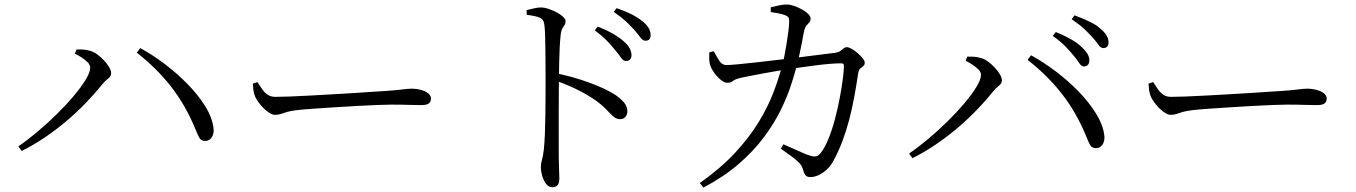

<svg xmlns="http://www.w3.org/2000/svg" viewBox="-20 -787 6010 851"><path d="M61.4 -138.3Q99.8 -164.4 143.7 -201.2Q187.6 -237.9 229.2 -278.6Q270.8 -319.3 304.8 -359.4Q338.7 -399.5 359.3 -432.9Q379.8 -466.4 379.8 -487.4Q379.8 -499.4 368.4 -511Q356.9 -522.7 340.9 -532.9Q325 -543.1 311.7 -549.4L319.2 -567.9Q330.7 -568.2 346.8 -567.5Q362.9 -566.7 378.3 -562Q394.3 -558 410.6 -546.3Q426.8 -534.5 441 -519.3Q455.2 -504 463.9 -489.1Q472.6 -474.2 472.6 -462.8Q472.6 -448.7 459.7 -439.3Q446.9 -429.8 432.9 -412.7Q398.7 -370.2 357.8 -328.1Q316.8 -286 271 -247.5Q225.3 -209.1 176 -176Q126.7 -143 76.1 -117.8ZM890.1 -162.3Q871.3 -162.1 863.2 -176.8Q855 -191.6 843.2 -221.7Q801.2 -322.3 738.4 -402.9Q675.6 -483.6 586.2 -553.7L601.7 -573.8Q654.9 -544.9 709.9 -503.5Q764.8 -462.1 811.9 -413.8Q859 -365.5 889.7 -315.9Q920.4 -266.4 926.1 -220.8Q928.7 -203.1 924 -189.7Q919.4 -176.3 910.6 -169.4Q901.9 -162.5 890.1 -162.3Z M1198.6 -278Q1185.1 -278 1166.6 -291.7Q1148.2 -305.5 1132.6 -324.9Q1117 -344.2 1110 -361.1Q1104.5 -375.4 1103 -388.7Q1101.4 -402.1 1100.7 -416.5L1121.2 -423.1Q1131.9 -406.1 1142.4 -391.1Q1152.8 -376.1 1166.6 -366.9Q1180.3 -357.7 1200.6 -357.7Q1223.3 -357.7 1264.2 -359.2Q1305.1 -360.7 1355.8 -363.5Q1406.6 -366.3 1459.4 -369.3Q1512.2 -372.3 1559.7 -375.3Q1607.3 -378.3 1641 -380.8Q1674.6 -383.3 1686.1 -383.5Q1736.1 -386.9 1762 -390.4Q1787.8 -394 1806.6 -394Q1826 -394 1845.5 -388.7Q1864.9 -383.4 1877.5 -373.7Q1890.2 -363.9 1890.2 -349.8Q1890.2 -336.4 1880.9 -328.8Q1871.7 -321.1 1846.2 -321.1Q1819.9 -321.1 1790.6 -322.2Q1761.2 -323.3 1715.3 -323.3Q1696.6 -323.3 1655.6 -321.8Q1614.5 -320.3 1562.4 -317.4Q1510.2 -314.5 1457.9 -311.1Q1405.5 -307.7 1362.1 -304.7Q1318.7 -301.7 1296.5 -298.9Q1268.3 -295.7 1252.2 -290.8Q1236 -285.8 1224.6 -281.9Q1213.3 -278 1198.6 -278Z M2755 -516.6Q2742.7 -516.6 2732.6 -531.3Q2722.5 -546 2706.8 -564.6Q2691.4 -584 2670.2 -606.1Q2649.1 -628.1 2616 -652.5L2629.5 -669.2Q2668 -653.9 2696.4 -637.6Q2724.8 -621.3 2743.5 -604.7Q2762.5 -588.5 2770.7 -573Q2779 -557.6 2779 -542Q2779 -530.5 2772.5 -523.5Q2766.1 -516.6 2755 -516.6ZM2427.4 42.8Q2411.4 42.8 2400.2 27.7Q2389 12.5 2383.1 -8.2Q2377.2 -29 2377.2 -46Q2377.2 -62.4 2382.2 -79Q2387.2 -95.6 2390.4 -124.3Q2393.4 -152.3 2395.1 -193.5Q2396.7 -234.7 2397.3 -280.4Q2397.9 -326 2398 -367.9Q2398.1 -409.7 2398.1 -438.2Q2398.1 -468.6 2397.9 -502.4Q2397.7 -536.2 2397.3 -568.9Q2397 -601.7 2396.1 -630.2Q2395.2 -658.7 2392.8 -677.1Q2390.7 -700.7 2372.5 -708.7Q2354.2 -716.6 2314.8 -721.2L2313.8 -742.1Q2332.8 -746.5 2348.2 -750.2Q2363.5 -753.9 2376.9 -753.9Q2392.9 -753.9 2411.6 -747.6Q2430.2 -741.4 2447.6 -732.1Q2465.1 -722.9 2476 -712.4Q2486.9 -701.9 2486.9 -692.7Q2486.9 -682.8 2482.3 -676.3Q2477.8 -669.8 2472.8 -661.3Q2467.8 -652.7 2465.4 -635.9Q2462.4 -609.6 2460.6 -574.6Q2458.9 -539.6 2458.3 -504.5Q2457.7 -469.3 2457.5 -440.8Q2457.3 -419.8 2456.8 -378.4Q2456.3 -336.9 2456.4 -285.5Q2456.5 -234 2456.4 -181.8Q2456.4 -129.7 2456.6 -86.4Q2457 -53.3 2458.1 -30.8Q2459.2 -8.2 2459.2 4.7Q2459.2 24.5 2451.4 33.6Q2443.7 42.8 2427.4 42.8ZM2728.2 -258.8Q2716.4 -258.8 2706.8 -264.8Q2697.2 -270.7 2686.6 -281.8Q2676.1 -292.8 2661.3 -307.7Q2646.5 -322.5 2624 -339.3Q2588.6 -364.2 2544.8 -386.6Q2501 -409 2446.1 -428.6V-462Q2521 -446.6 2591.2 -421Q2661.4 -395.4 2704.2 -368.4Q2727.2 -353.5 2743.9 -335Q2760.7 -316.5 2760.7 -293.5Q2760.7 -280.1 2752.4 -269.5Q2744 -258.8 2728.2 -258.8ZM2840.9 -606.4Q2828.9 -606.4 2818.4 -620.9Q2807.9 -635.4 2791.5 -654.4Q2774.8 -673 2754.7 -691.8Q2734.6 -710.5 2700.5 -734.2L2713.1 -750.8Q2751.7 -737.7 2780.2 -723.1Q2808.7 -708.6 2826.8 -693.3Q2846.6 -678 2855.3 -662.5Q2863.9 -647 2863.9 -631.3Q2863.9 -618.9 2857.9 -612.6Q2851.8 -606.4 2840.9 -606.4Z M3571.4 -2.1Q3559 -2.1 3551.6 -9Q3544.3 -16 3540.2 -32.4Q3535.4 -50.9 3522.9 -64.5Q3510.3 -78 3489.9 -92.7Q3469.4 -107.4 3440.9 -128.1L3452.7 -147.4Q3474 -138 3496.7 -127.8Q3519.3 -117.7 3537.7 -109.6Q3556.2 -101.6 3566 -98.5Q3585.8 -92.1 3596.1 -93.9Q3606.4 -95.6 3617 -108.4Q3636.1 -132 3652.3 -172.2Q3668.4 -212.4 3681 -260Q3693.6 -307.6 3702.3 -354.3Q3711 -400.9 3715.8 -438.5Q3720.5 -476 3720.5 -495Q3720.5 -506.4 3708.8 -506.4Q3687 -506.4 3655.8 -503.8Q3624.6 -501.2 3591 -496.7Q3557.3 -492.2 3526.7 -488Q3496.1 -483.8 3473.6 -480.4Q3451 -476.8 3419.7 -471.7Q3388.5 -466.6 3356.8 -460.5Q3325.1 -454.3 3299.1 -449.3Q3273.1 -444.3 3260.8 -441.4Q3238 -436 3228.6 -428Q3219.2 -420 3203.9 -420Q3190.8 -420 3174.9 -433Q3158.9 -446.1 3146.4 -463.3Q3134 -480.6 3129.9 -491.9Q3124.3 -506.4 3123.7 -523Q3123.1 -539.7 3124.2 -555.2L3143.9 -559.8Q3154.4 -539.7 3167 -519.2Q3179.5 -498.7 3200.4 -498.7Q3215.2 -498.7 3249.6 -502Q3284 -505.2 3330.4 -510.3Q3376.8 -515.4 3427.8 -521.6Q3478.8 -527.8 3528.2 -533.7Q3577.6 -539.6 3618.2 -545.1Q3658.9 -550.6 3682.2 -553Q3696.2 -555 3704.2 -560.7Q3712.1 -566.5 3718.8 -572.2Q3725.4 -577.9 3733.5 -577.9Q3741.2 -577.9 3754.6 -570.6Q3768 -563.2 3781.1 -551.7Q3794.2 -540.2 3803.5 -528.9Q3812.8 -517.6 3812.8 -509.7Q3812.8 -499.4 3806.7 -494.5Q3800.5 -489.5 3793.2 -483.4Q3786 -477.2 3783.8 -462.5Q3776 -410.3 3766.7 -359.3Q3757.3 -308.3 3744.7 -259.5Q3732.1 -210.7 3715.2 -165Q3698.2 -119.3 3675.8 -77.7Q3664 -54 3645.8 -36.8Q3627.6 -19.5 3608.4 -10.8Q3589.2 -2.1 3571.4 -2.1ZM3081.6 24.3Q3176.2 -42.7 3239.3 -111.1Q3302.3 -179.5 3342.6 -245.8Q3382.9 -312.2 3406.7 -373.8Q3430.5 -435.5 3444.7 -489.1Q3450.3 -507.5 3455.9 -535Q3461.4 -562.5 3466.3 -592.9Q3471.2 -623.2 3474.4 -648.9Q3477.7 -674.5 3477.7 -687.7Q3478.4 -702.4 3475.1 -708.7Q3471.7 -715.1 3459.5 -719.7Q3446.5 -725.2 3428.3 -728.2Q3410.2 -731.3 3396.3 -733.6L3396.1 -754.8Q3412 -758.7 3432.8 -763.2Q3453.6 -767.7 3468.2 -766.9Q3482.7 -766.9 3500.6 -760.5Q3518.6 -754 3535.1 -745Q3551.6 -735.9 3562.2 -725.2Q3572.8 -714.5 3572.8 -705.3Q3572.8 -694.4 3567 -688Q3561.3 -681.7 3554.1 -672.8Q3546.8 -663.8 3543 -645Q3539.8 -627.6 3534.6 -600Q3529.4 -572.4 3522.9 -543.1Q3516.5 -513.7 3510 -490.3Q3501 -455.1 3484.5 -405.2Q3468.1 -355.3 3439.3 -297Q3410.5 -238.6 3365.3 -178Q3320.1 -117.4 3254.5 -60.6Q3189 -3.7 3098.1 44.2Z M4784.3 -492.5Q4772.9 -492.5 4763.6 -507.2Q4754.3 -521.9 4738.5 -540.5Q4723.2 -559.9 4701.2 -582.4Q4679.2 -604.9 4646.2 -627.6L4659.7 -645.1Q4697.4 -629.8 4726.6 -613.1Q4755.8 -596.5 4773.7 -579Q4792.6 -561.3 4800.5 -547.4Q4808.4 -533.5 4808.4 -518.7Q4808.4 -506.4 4801.9 -499.5Q4795.4 -492.5 4784.3 -492.5ZM4009.5 -106.4Q4047.9 -132.6 4091.9 -169.3Q4135.8 -206.1 4177.4 -246.8Q4219 -287.5 4252.9 -327.5Q4286.9 -367.6 4307.4 -401.1Q4328 -434.5 4328 -455.5Q4328 -467.6 4316.5 -479.2Q4305.1 -490.8 4289.1 -501.1Q4273.1 -511.3 4259.8 -517.6L4267.3 -536.1Q4278.8 -536.3 4294.9 -535.6Q4311 -534.9 4326.5 -530.1Q4342.5 -526.2 4358.7 -514.4Q4375 -502.7 4389.2 -487.4Q4403.4 -472.2 4412 -457.3Q4420.7 -442.3 4420.7 -431Q4420.7 -416.9 4407.9 -407.4Q4395.1 -397.9 4381 -380.9Q4346.9 -338.3 4305.9 -296.2Q4264.9 -254.1 4219.2 -215.7Q4173.4 -177.2 4124.1 -144.2Q4074.9 -111.1 4024.3 -85.9ZM4838.3 -130.4Q4819.4 -130.2 4811.3 -145Q4803.2 -159.7 4791.4 -189.9Q4749.4 -290.4 4686.6 -371.1Q4623.8 -451.8 4534.4 -521.9L4549.9 -542Q4603.1 -513 4658 -471.7Q4713 -430.3 4760.1 -382Q4807.1 -333.7 4837.8 -284.1Q4868.6 -234.5 4874.3 -188.9Q4876.9 -171.2 4872.2 -157.8Q4867.5 -144.5 4858.8 -137.6Q4850.1 -130.6 4838.3 -130.4ZM4870.3 -573.9Q4858.3 -573.9 4848.6 -588.4Q4838.8 -602.9 4822.5 -621.1Q4804.9 -640.5 4784.5 -659.7Q4764 -678.8 4729.9 -701.8L4742.4 -719.1Q4780.3 -705.2 4809.6 -691Q4838.9 -676.9 4856.2 -660.9Q4875.9 -644.7 4884.6 -629.6Q4893.3 -614.5 4893.3 -599.6Q4893.3 -587.2 4887.3 -580.5Q4881.2 -573.9 4870.3 -573.9Z M5168.6 -278Q5155.1 -278 5136.6 -291.7Q5118.2 -305.5 5102.6 -324.9Q5087 -344.2 5080 -361.1Q5074.5 -375.4 5073 -388.7Q5071.4 -402.1 5070.7 -416.5L5091.2 -423.1Q5101.9 -406.1 5112.4 -391.1Q5122.8 -376.1 5136.6 -366.9Q5150.3 -357.7 5170.6 -357.7Q5193.3 -357.7 5234.2 -359.2Q5275.1 -360.7 5325.8 -363.5Q5376.6 -366.3 5429.4 -369.3Q5482.2 -372.3 5529.7 -375.3Q5577.3 -378.3 5611 -380.8Q5644.6 -383.3 5656.1 -383.5Q5706.1 -386.9 5732 -390.4Q5757.8 -394 5776.6 -394Q5796 -394 5815.5 -388.7Q5834.9 -383.4 5847.5 -373.7Q5860.2 -363.9 5860.2 -349.8Q5860.2 -336.4 5850.9 -328.8Q5841.7 -321.1 5816.2 -321.1Q5789.9 -321.1 5760.6 -322.2Q5731.2 -323.3 5685.3 -323.3Q5666.6 -323.3 5625.6 -321.8Q5584.5 -320.3 5532.4 -317.4Q5480.2 -314.5 5427.9 -311.1Q5375.5 -307.7 5332.1 -304.7Q5288.7 -301.7 5266.5 -298.9Q5238.3 -295.7 5222.2 -290.8Q5206 -285.8 5194.6 -281.9Q5183.3 -278 5168.6 -278Z"/></svg>

Font: Noto Serif KR ExtraLight
Style: Regular
Weight: 200
Designer: Ryoko NISHIZUKA 西塚涼子 (kana & ideographs); Frank Grießhammer (Latin, Greek & Cyrillic); Wenlong ZHANG 张文龙 (bopomofo); San
Foundry: Adobe
Version: Version 2.002-H1;hotconv 1.1.0;makeotfexe 2.6.0